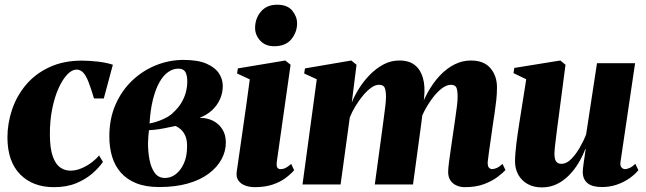

<svg xmlns="http://www.w3.org/2000/svg" viewBox="-20 -782 2740 814"><path d="M208 11.5Q119 11.5 65.5 -42.8Q12 -97 11.5 -198.5Q11.5 -259 31.2 -317.5Q51 -376 90.5 -422.8Q130 -469.5 189.5 -497.2Q249 -525 328 -525Q357.5 -525 394.8 -520.8Q432 -516.5 458.5 -507.5L420 -364.5H378.5Q365.5 -408.5 355 -435.2Q344.5 -462 332.5 -474.5Q320.5 -487 304.5 -487Q285.5 -487 265.8 -466.8Q246 -446.5 229 -409.5Q212 -372.5 201.5 -321.2Q191 -270 191.5 -208.5Q192 -151.5 203.8 -118.8Q215.5 -86 235 -72.2Q254.5 -58.5 278.5 -58.5Q302.5 -58.5 326.2 -68.8Q350 -79 369.5 -94Q389 -109 400 -123L416.5 -95.5Q400 -71.5 371.8 -46.8Q343.5 -22 303 -5.2Q262.5 11.5 208 11.5Z M655 11Q598.5 11 558.2 -5Q518 -21 492.5 -50Q467 -79 455.2 -118.2Q443.5 -157.5 443.5 -203.5Q443.5 -278 469.5 -337.8Q495.5 -397.5 540 -440Q584.5 -482.5 641 -505.2Q697.5 -528 758 -528Q818.5 -528 855 -512.2Q891.5 -496.5 908 -471.5Q924.5 -446.5 924.5 -417.5Q924.5 -388.5 913 -362.2Q901.5 -336 879.5 -315.2Q857.5 -294.5 826 -282.5Q858.5 -282.5 883.5 -269.8Q908.5 -257 923 -233.5Q937.5 -210 937.5 -178Q937.5 -140.5 919 -106.5Q900.5 -72.5 864.8 -45.8Q829 -19 776.2 -4Q723.5 11 655 11ZM679.5 -27.5Q704.5 -27.5 725.2 -43.5Q746 -59.5 759.2 -88.5Q772.5 -117.5 773 -157Q774 -184.5 767.2 -202.2Q760.5 -220 749 -231Q737.5 -242 724 -248Q712 -245.5 698.8 -242.8Q685.5 -240 673 -237.5Q660.5 -235 649 -233.5Q640 -232.5 630.5 -231.5Q621 -230.5 611.5 -230Q610 -218 608.8 -202.5Q607.5 -187 607.5 -174Q607.5 -137.5 614 -104Q620.5 -70.5 636 -49Q651.5 -27.5 679.5 -27.5ZM614 -258.5Q635.5 -262.5 654.8 -269.8Q674 -277 689.8 -286Q705.5 -295 714 -304.5Q735.5 -324 748.8 -346Q762 -368 768 -391.2Q774 -414.5 774 -436.5Q774 -463 765.8 -477Q757.5 -491 736 -491Q713.5 -491 692.8 -476.5Q672 -462 655.8 -433Q639.5 -404 628.5 -360.5Q617.5 -317 614 -258.5Z M1060 11.5Q1039 11.5 1020.5 5Q1002 -1.5 991.2 -16Q980.5 -30.5 983.5 -54Q984.5 -61.5 988.2 -86Q992 -110.5 997.2 -148.5Q1002.5 -186.5 1009.5 -234Q1016.5 -281.5 1024 -335.5Q1031.5 -389.5 1039 -445.5L985 -470.5L988.5 -492L1189.5 -525.5L1212 -507.5L1153.5 -96Q1151.5 -78 1155.8 -71.5Q1160 -65 1169 -65Q1180.5 -65 1190.8 -70Q1201 -75 1214.5 -87L1227 -60.5Q1213 -44 1190.2 -27Q1167.5 -10 1135 0.8Q1102.5 11.5 1060 11.5ZM1142.5 -586Q1104.5 -586 1082.8 -610.2Q1061 -634.5 1061.5 -665Q1062 -704.5 1086.5 -733.2Q1111 -762 1155 -762Q1198.5 -762 1219 -737Q1239.5 -712 1239.5 -683Q1239.5 -645.5 1215.2 -615.8Q1191 -586 1142.5 -586Z M1491.5 -507.5 1471.5 -347.5Q1483 -376.5 1502.5 -407.5Q1522 -438.5 1548.2 -465.2Q1574.5 -492 1605.8 -508.8Q1637 -525.5 1673 -525.5Q1714.5 -525.5 1739 -505.8Q1763.5 -486 1773.2 -450.8Q1783 -415.5 1778 -368.5Q1777.5 -361.5 1776.2 -350.2Q1775 -339 1773.2 -328Q1771.5 -317 1769.5 -308.5L1752 -290.5Q1768.5 -344 1791.8 -387Q1815 -430 1844.2 -461Q1873.5 -492 1906.8 -508.8Q1940 -525.5 1976 -525.5Q2031.5 -525.5 2059.2 -493Q2087 -460.5 2087 -411Q2087 -384.5 2084 -357Q2081 -329.5 2076.8 -301.8Q2072.5 -274 2068.5 -247Q2065.5 -222.5 2061 -193.5Q2056.5 -164.5 2053 -137.8Q2049.5 -111 2047.5 -94Q2047.5 -76 2053.5 -70.5Q2059.5 -65 2066.5 -65Q2075 -65 2086.2 -70Q2097.5 -75 2110.5 -87L2123 -61Q2111.5 -48.5 2089 -31.5Q2066.5 -14.5 2032.2 -1.5Q1998 11.5 1951 11.5Q1931.5 11.5 1915.2 4.2Q1899 -3 1889.5 -17.2Q1880 -31.5 1880 -53.5Q1880 -66 1883.5 -94.5Q1887 -123 1892.2 -156.5Q1897.5 -190 1901 -217Q1905.5 -248.5 1910 -279Q1914.5 -309.5 1917.5 -334.2Q1920.5 -359 1920 -373.5Q1920 -399 1914.8 -410.8Q1909.5 -422.5 1891.5 -422.5Q1874 -422.5 1854 -407.8Q1834 -393 1814.5 -367.2Q1795 -341.5 1778.5 -309.8Q1762 -278 1752 -244L1775.5 -340Q1773.5 -320.5 1772 -307.2Q1770.5 -294 1768.8 -280.5Q1767 -267 1764.5 -247L1731 0H1569L1598.5 -217Q1602.5 -249 1606.8 -279Q1611 -309 1613.8 -333.8Q1616.5 -358.5 1616.5 -373Q1616 -399.5 1610.5 -411Q1605 -422.5 1586.5 -422.5Q1571 -422.5 1553.5 -410Q1536 -397.5 1519 -377Q1502 -356.5 1487.2 -332.2Q1472.5 -308 1463 -284.5L1424 0H1262.5L1323 -446L1269.5 -470.5L1273 -492L1469.5 -525.5Z M2277.5 12.5Q2242 12.5 2216.5 -2Q2191 -16.5 2177.2 -41.5Q2163.5 -66.5 2163.5 -97.5Q2163.5 -113.5 2165.2 -133.5Q2167 -153.5 2169.5 -175.8Q2172 -198 2175.5 -220.2Q2179 -242.5 2182 -262.5L2211 -446L2157 -472L2160.5 -494L2355.5 -525.5L2377.5 -507.5L2348.5 -286Q2345.5 -265 2342.5 -241Q2339.5 -217 2336.8 -194.8Q2334 -172.5 2332.2 -156Q2330.5 -139.5 2330.5 -132.5Q2330.5 -118 2333 -108.2Q2335.5 -98.5 2342 -93Q2348.5 -87.5 2361 -87.5Q2381.5 -87.5 2401.2 -107.2Q2421 -127 2437.8 -156Q2454.5 -185 2465 -212.5L2511 -514H2672.5L2610.5 -94.5Q2608.5 -78.5 2615.2 -71.8Q2622 -65 2629.5 -65Q2639 -65 2650.5 -70.5Q2662 -76 2673.5 -87.5L2686.5 -60.5Q2672 -42.5 2648.5 -26Q2625 -9.5 2595.2 0.8Q2565.5 11 2532 11Q2491 11 2471.2 -5.2Q2451.5 -21.5 2450.5 -51Q2450.5 -56.5 2451.5 -67.2Q2452.5 -78 2454.5 -91.5Q2456.5 -105 2458.8 -120.2Q2461 -135.5 2463 -149.5H2461Q2450 -120 2432.8 -91.2Q2415.5 -62.5 2392.5 -39Q2369.5 -15.5 2340.8 -1.5Q2312 12.5 2277.5 12.5Z"/></svg>

Font: Merriweather 120pt Black
Style: Italic
Weight: 900
Italic angle: -7.8°
Version: Version 2.101